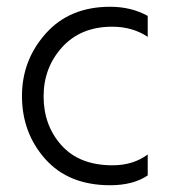

<svg xmlns="http://www.w3.org/2000/svg" viewBox="-20 -536 512 568"><path d="M417 -17Q374 12 306 12Q183 12 114 -65.5Q45 -143 45 -252Q45 -358 115.5 -437Q186 -516 306 -516Q368 -516 417 -489V-427Q372 -457 312 -457Q219 -457 164 -396.5Q109 -336 109 -251Q109 -165 162 -106Q215 -47 313 -47Q374 -47 417 -79Z"/></svg>

Font: Hind Siliguri Light
Style: Regular
Weight: 300
Designer: Jyotish Sonowal
Foundry: Indian Type Foundry
Version: Version 1.001;PS 1.0;hotconv 1.0.86;makeotf.lib2.5.63406; tt